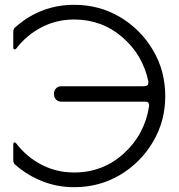

<svg xmlns="http://www.w3.org/2000/svg" viewBox="-20 -764 741 797"><path d="M288 13Q218 13 156 -11.5Q94 -36 46 -78Q35 -85 35 -100V-164Q35 -172 40 -173Q44 -173 48 -168Q90 -113 152 -80.5Q214 -48 288 -48Q407 -48 494 -127Q581 -206 599 -324Q599 -333 596 -337.5Q593 -342 581 -342H234Q221 -342 212.5 -351Q204 -360 204 -374Q204 -388 212.5 -397Q221 -406 234 -406H575Q585 -406 590.5 -409Q596 -412 596 -425Q573 -536 488 -609.5Q403 -683 288 -683Q214 -683 152 -650.5Q90 -618 48 -563Q45 -559 41 -559Q35 -559 35 -567V-631Q35 -646 46 -653Q150 -744 288 -744Q393 -744 478.5 -693Q564 -642 615 -556Q666 -470 666 -365Q666 -261 615 -175Q564 -89 478.5 -38Q393 13 288 13Z"/></svg>

Font: Gardens CM
Style: Regular
Weight: 400
Designer: Created by: Aleksander Shevchuk, 2010. Modifed by: Daren Olsen, 2020.
Foundry: High-Logic / FontCreator v.13.0.0 build 2663 (64-bit)
Version: Version 3.003 Ukrainian, initial release